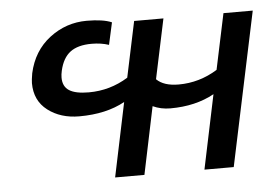

<svg xmlns="http://www.w3.org/2000/svg" viewBox="-44 -608 947 666"><g transform="rotate(-5 429.5 -275.0)"><path d="M385 -258Q320 -222 226 -222Q161 -222 116.5 -256Q72 -290 72 -351Q72 -361 76 -385Q93 -462 150.5 -506Q208 -550 280 -550Q337 -550 367 -537L350 -460Q323 -469 290 -469Q242 -469 215.5 -449Q189 -429 179 -385Q176 -372 176 -361Q176 -330 198 -316Q220 -302 266 -302Q340 -302 403 -341L444 -535H546L502 -327Q527 -302 579 -302Q651 -302 714 -341L755 -535H857L744 0H642L696 -258Q631 -222 543 -222Q510 -222 482 -235L433 0H331Z"/></g></svg>

Font: Prompt
Style: Italic
Weight: 400
Italic angle: -12°
Designer: Katatrad Team
Foundry: CadsonDemak
Version: Version 1.001